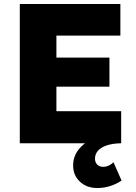

<svg xmlns="http://www.w3.org/2000/svg" viewBox="-20 -720 682 965"><path d="M79.5 0V-700H585V-541H263.5V-430.5H530V-284.5H263.5V-161H589V0ZM469.5 225Q415.5 225 381.5 193Q347.5 161 347.5 111.5Q347.5 65.5 376.8 29.5Q406 -6.5 457.8 -28.8Q509.5 -51 578 -55L589 0Q545 1 515.8 11Q486.5 21 472 38Q457.5 55 457.5 77.5Q457.5 96 468.5 107.2Q479.5 118.5 499.5 118.5Q513 118.5 526.5 112.2Q540 106 550.5 95.5L591 187.5Q564.5 205.5 533.2 215.2Q502 225 469.5 225Z"/></svg>

Font: Geologica Roman ExtraBold
Style: Regular
Weight: 800
Designer: Sindre Bremnes, Frode Helland
Foundry: Monokrom Skriftforlag AS
Version: Version 1.010;gftools[0.9.28]